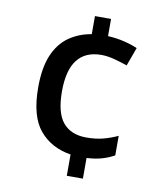

<svg xmlns="http://www.w3.org/2000/svg" viewBox="-83 -792 740 869"><g transform="rotate(10 287.5 -357.0)"><path d="M357 -645Q396 -643 431.5 -634.5Q467 -626 494 -614L463 -529Q435 -539 402.5 -547.5Q370 -556 343 -556Q195 -556 195 -363Q195 -264 232 -220Q269 -176 339 -176Q383 -176 417 -185Q451 -194 483 -209V-119Q456 -104 426 -95.5Q396 -87 357 -85V10H283V-88Q193 -102 139.5 -165.5Q86 -229 86 -362Q86 -452 110.5 -510Q135 -568 179.5 -599.5Q224 -631 283 -641V-724H357Z"/></g></svg>

Font: Noto Sans Myanmar UI Medium
Style: Regular
Weight: 500
Designer: Monotype Design Team
Foundry: Monotype Imaging Inc.
Version: Version 2.103; ttfautohint (v1.8.4.7-5d5b)